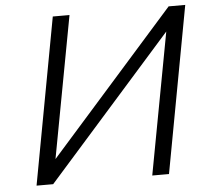

<svg xmlns="http://www.w3.org/2000/svg" viewBox="-52 -794 906 849"><g transform="rotate(-5 400.5 -369.5)"><path d="M76.2 0 212.9 -738.8H287.1L169.9 -109.9L727.1 -738.8H800.8L664.1 0H589.8L707 -628.9L149.9 0Z"/></g></svg>

Font: Involve
Style: Italic
Weight: 400
Italic angle: -10.5°
Designer: Stefan Peev
Foundry: Context Ltd.
Version: Version 1.001